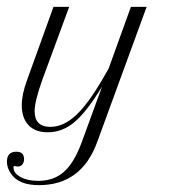

<svg xmlns="http://www.w3.org/2000/svg" viewBox="-91 -380 519 560"><path d="M-27.5 -73.3Q-27.5 -105 -11.7 -147.5L65 -360H110.8L32.5 -147.5Q10 -84.2 10 -55.8Q10 -10 55.8 -10Q94.2 -10 130.4 -43.8Q166.7 -77.5 210 -152.5L225.8 -180L290.8 -360H336.7L192.5 34.2Q146.7 160 22.5 160Q-35.8 160 -58.3 127.5Q-70.8 110 -70.8 91.7Q-70.8 62.5 -43.3 62.5Q-20.8 62.5 -20.8 84.2Q-20.8 93.3 -25.8 99.6Q-30.8 105.8 -39.2 105.8Q-40.8 105.8 -45 105L-48.3 104.2Q-51.7 104.2 -51.7 108.3Q-51.7 125 -31.3 136.2Q-10.8 147.5 20.8 147.5Q65.8 147.5 95.4 121.2Q125 95 146.7 36.7L206.7 -127.5Q162.5 -55 128.3 -25.8Q92.5 5.8 48.3 5.8Q11.7 5.8 -7.9 -15Q-27.5 -35.8 -27.5 -73.3Z"/></svg>

Font: Sirivennela
Style: Regular
Weight: 400
Designer: Appaji Ambarisha Darbha
Foundry: Appaji Ambarisha Darbha
Version: Version 1.00; ttfautohint (v1.8.4.7-5d5b)